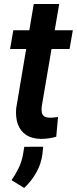

<svg xmlns="http://www.w3.org/2000/svg" viewBox="-20 -678 380 950"><path d="M340.3 -528.3 324.2 -435.5H29.8L45.9 -528.3ZM147 -658.2H272.9L186.5 -151.4Q184.6 -134.3 186.8 -122.1Q189 -109.9 198 -103Q207 -96.2 225.6 -95.7Q235.8 -95.2 246.3 -96.7Q256.8 -98.1 267.1 -99.1L258.3 -1.5Q239.7 3.9 220.7 6.6Q201.7 9.3 182.1 9.3Q136.7 8.3 108.2 -11.2Q79.6 -30.8 67.9 -64.7Q56.2 -98.6 60.1 -142.1ZM193.8 47.9 189.9 84Q184.1 132.3 159.7 175.5Q135.3 218.8 99.6 252L37.1 213.4Q57.1 184.6 71.8 154.5Q86.4 124.5 93.3 89.8L100.1 48.3Z"/></svg>

Font: Roboto SemiBold
Style: Italic
Weight: 600
Designer: Christian Robertson
Foundry: Google
Version: Version 3.009; 2024